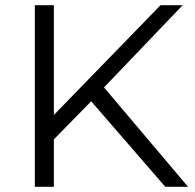

<svg xmlns="http://www.w3.org/2000/svg" viewBox="-20 -720 751 740"><path d="M178.5 -173.5 175.1 -264 598.7 -700H684L374.6 -376.4L333.1 -331.4ZM114.3 0V-700H187.6V0ZM617.1 0 315.3 -348.1 364.9 -401.9 704.8 0Z"/></svg>

Font: Montserrat Thin
Style: Regular
Weight: 100
Designer: Julieta Ulanovsky
Foundry: Julieta Ulanovsky
Version: Version 9.000